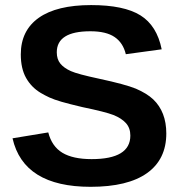

<svg xmlns="http://www.w3.org/2000/svg" viewBox="-20 -718 707 748"><path d="M627.9 -198.2Q627.9 -97.2 553 -43.7Q478 9.8 333 9.8Q71.8 9.8 28.8 -179.2L168 -202.1Q182.1 -147.5 223.1 -122.8Q264.2 -98.1 336.9 -98.1Q487.8 -98.1 487.8 -189.9Q487.8 -219.2 470.7 -238.3Q453.6 -257.3 421.9 -270Q390.6 -282.2 300.8 -300.8Q249 -313 219.7 -321.5Q190.4 -330.1 172.9 -338.1Q155.3 -346.2 138.7 -356Q102.1 -377.9 81.5 -414.6Q61 -451.2 61 -505.9Q61 -599.1 131.1 -648.7Q201.2 -698.2 335 -698.2Q462.9 -698.2 527.1 -658.2Q591.3 -618.2 609.9 -525.9L470.2 -506.8Q459.5 -551.3 426.5 -573.7Q393.6 -596.2 332 -596.2Q201.2 -596.2 201.2 -514.2Q201.2 -487.3 215.1 -470.2Q229 -453.1 256.3 -440.9Q282.2 -429.2 367.2 -411.1Q467.3 -389.6 509.3 -372.6Q552.2 -354 576.7 -331.1Q627.9 -282.2 627.9 -198.2Z"/></svg>

Font: Arimo
Style: Bold
Weight: 700
Designer: Steve Matteson
Foundry: Monotype Imaging Inc.
Version: Version 1.33